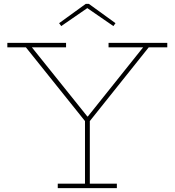

<svg xmlns="http://www.w3.org/2000/svg" viewBox="-20 -974 904 994"><path d="M750 -729 444 -346H421L114 -729H18V-752H322V-729H145L441 -360L419 -371H446L426 -360L721 -729H542V-752H846V-729ZM445 -365V-23H585V0H279V-23H420V-365ZM440 -954 578 -854 567 -839 432 -932 297 -839 286 -854 424 -954Z"/></svg>

Font: Hepta Slab ExtraLight
Style: Regular
Weight: 200
Designer: Michael LaGattuta
Foundry: Michael LaGattuta
Version: Version 1.100